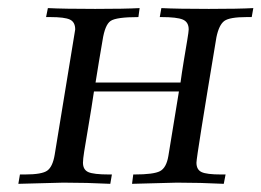

<svg xmlns="http://www.w3.org/2000/svg" viewBox="-20 -450 640 470"><path d="M24.9 0 28.8 -22.9Q28.8 -22.9 41 -22.9Q83 -22.9 95.9 -32.5Q108.9 -42 113.8 -70.8Q163.6 -372.6 164.1 -377.9Q164.1 -396 151.1 -402.1Q138.2 -408.2 103 -408.2H92.8L97.2 -430.2Q136.2 -428.2 212.9 -428.2Q286.1 -428.2 321.8 -430.2L318.8 -408.2Q264.6 -408.2 250.7 -398.7Q236.8 -389.2 231 -351.1Q228 -335 222.4 -300.5Q216.8 -266.1 213.9 -248H421.9Q424.8 -270 429.9 -301Q435.1 -332 438.5 -352.5Q441.9 -373 441.9 -377.9Q441.9 -396 427.5 -402.1Q413.1 -408.2 375 -408.2H371.1L375 -430.2Q414.1 -428.2 491.2 -428.2Q564.5 -428.2 600.1 -430.2L596.2 -408.2H584Q542 -408.2 529.1 -398.7Q516.1 -389.2 509.8 -358.9Q460.9 -65.9 460.9 -51.8Q460.9 -34.7 473.4 -28.8Q485.8 -22.9 521 -22.9H532.2L527.8 0Q470.7 -2.9 413.1 -2.9Q401.9 -2.9 303.2 0L306.2 -22.9H309.1Q356 -22.9 371.6 -31Q387.2 -39.1 392.1 -67.9Q417 -217.8 418 -226.1H210Q204.1 -186 196.5 -141.6Q189 -97.2 186 -78.6Q183.1 -60.1 183.1 -51.8Q183.1 -34.7 196 -28.8Q209 -22.9 247.1 -22.9H253.9L250 0Q192.9 -2.9 134.8 -2.9Q124 -2.9 24.9 0Z"/></svg>

Font: CMU Serif Extra
Style: RomanSlanted
Weight: 500
Italic angle: -9.46001°
Version: Version 0.7.0